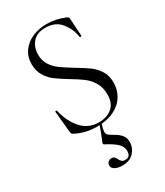

<svg xmlns="http://www.w3.org/2000/svg" viewBox="-222 -725 935 1089"><g transform="rotate(-30 245.5 -180.5)"><path d="M286 -342Q338 -311 367 -290Q396 -269 416.5 -236.5Q437 -204 437 -159Q437 -111 413 -72Q389 -33 342.5 -10.5Q296 12 231 12Q154 12 90 -23Q85 -26 83.5 -30Q82 -34 81 -42L68 -178Q67 -182 72.5 -183Q78 -184 79 -180Q94 -109 138 -56.5Q182 -4 254 -4Q304 -4 338.5 -31.5Q373 -59 373 -119Q373 -164 353 -197Q333 -230 304.5 -251.5Q276 -273 227 -302Q179 -331 151.5 -352Q124 -373 105 -405Q86 -437 86 -480Q86 -530 112.5 -565.5Q139 -601 181.5 -618.5Q224 -636 272 -636Q331 -636 389 -612Q404 -607 404 -595L411 -481Q411 -476 405.5 -476Q400 -476 399 -480Q392 -532 357 -576.5Q322 -621 256 -621Q200 -621 172.5 -588.5Q145 -556 145 -508Q145 -469 164 -440Q183 -411 210 -391.5Q237 -372 286 -342ZM251 58Q251 72 259 79Q267 86 294 102Q319 116 333.5 134Q348 152 348 179Q348 216 322 245.5Q296 275 245 275Q217 275 198.5 265Q180 255 180 237Q180 224 189 215.5Q198 207 211 207Q222 207 228 212.5Q234 218 240 229Q246 242 253.5 248.5Q261 255 276 255Q310 255 310 217Q310 191 291.5 170.5Q273 150 225 124Q218 121 214 118Q210 115 210 111Q210 106 216 94Q221 81 241 30Q243 22 246 15Q249 8 251 1L264 2Q251 41 251 58Z"/></g></svg>

Font: Cormorant Infant
Style: Regular
Weight: 400
Designer: Christian Thalmann (Catharsis Fonts)
Foundry: Catharsis Fonts
Version: Version 4.000